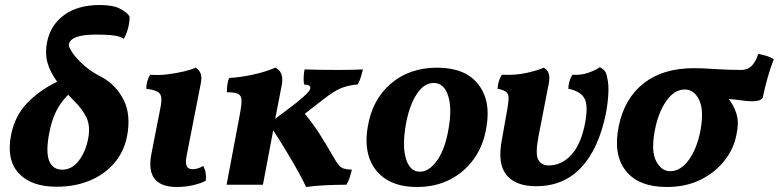

<svg xmlns="http://www.w3.org/2000/svg" viewBox="-20 -737 3107 766"><path d="M206 8Q105 8 55 -45.5Q5 -99 24 -198Q39 -274 87.5 -325Q136 -376 208 -411Q179 -451 169 -488.5Q159 -526 168 -570Q182 -638 236.5 -677.5Q291 -717 378 -717Q431 -717 459.5 -702Q488 -687 497 -671Q497 -625 474 -582Q460 -592 433.5 -595.5Q407 -599 363 -599Q263 -599 255 -561Q253 -550 269 -526.5Q285 -503 315.5 -476Q346 -449 387 -429Q444 -397 473.5 -338Q503 -279 487 -194Q475 -132 436 -86.5Q397 -41 338 -16.5Q279 8 206 8ZM176 -204Q162 -129 176.5 -94.5Q191 -60 228 -60Q267 -60 294.5 -96Q322 -132 332 -185Q341 -233 325.5 -267Q310 -301 273 -337Q262 -348 252 -359Q220 -327 202.5 -290Q185 -253 176 -204Z M684 9Q623 9 597 -23.5Q571 -56 584 -123L621 -312Q628 -347 618.5 -362Q609 -377 563 -383Q564 -398 567.5 -412Q571 -426 579 -439Q612 -436 648.5 -440.5Q685 -445 715.5 -452.5Q746 -460 760 -467Q773 -460 779.5 -446Q786 -432 782 -409L725 -118Q719 -88 724.5 -75Q730 -62 748 -62Q770 -62 791 -75Q805 -49 801 -16Q783 -6 751.5 1.5Q720 9 684 9Z M884 0 936 -276Q944 -317 943.5 -336.5Q943 -356 930 -362.5Q917 -369 885 -369Q885 -383 887 -398.5Q889 -414 894 -426Q938 -428 990 -439.5Q1042 -451 1078 -467Q1112 -452 1105 -402L1078 -263L1156 -322Q1189 -348 1202.5 -362Q1216 -376 1218 -384Q1221 -399 1193 -400Q1191 -415 1191.5 -429.5Q1192 -444 1195 -460Q1220 -459 1259 -458.5Q1298 -458 1334 -458Q1356 -458 1380.5 -458.5Q1405 -459 1428 -460Q1424 -444 1419.5 -429Q1415 -414 1407 -400Q1369 -397 1340 -385Q1311 -373 1268 -339L1196 -283Q1226 -247 1253 -205.5Q1280 -164 1309 -113Q1322 -90 1331 -79Q1340 -68 1351.5 -64.5Q1363 -61 1384 -60Q1380 -44 1375 -28.5Q1370 -13 1362 0Q1325 0 1280 2Q1235 4 1201 9Q1190 -16 1168.5 -54.5Q1147 -93 1121 -136Q1095 -179 1070 -217L1029 0Z M1644 9Q1568 9 1520 -22Q1472 -53 1453.5 -106.5Q1435 -160 1447 -230Q1465 -340 1539.5 -403.5Q1614 -467 1724 -467Q1835 -467 1887 -402Q1939 -337 1921 -232Q1910 -159 1872 -105Q1834 -51 1776 -21Q1718 9 1644 9ZM1655 -52Q1693 -52 1725 -98.5Q1757 -145 1770 -226Q1784 -306 1767.5 -356Q1751 -406 1710 -406Q1671 -406 1641.5 -360Q1612 -314 1599 -239Q1584 -153 1600 -102.5Q1616 -52 1655 -52Z M2119 6Q2038 6 2001 -38.5Q1964 -83 1982 -178L2004 -302Q2009 -331 2009 -346.5Q2009 -362 1999.5 -370Q1990 -378 1965 -383Q1966 -398 1970 -412Q1974 -426 1982 -439Q2037 -436 2082.5 -446.5Q2128 -457 2149 -467Q2163 -460 2168.5 -445.5Q2174 -431 2170 -407L2128 -191Q2115 -122 2127.5 -99.5Q2140 -77 2169 -77Q2221 -77 2260 -120Q2299 -163 2315 -250Q2327 -317 2311.5 -345Q2296 -373 2247 -383Q2248 -398 2252 -412.5Q2256 -427 2264 -439Q2297 -436 2328 -447Q2359 -458 2373 -469Q2385 -463 2392.5 -454Q2400 -445 2403 -424Q2409 -401 2407 -363Q2405 -325 2397 -283Q2368 -142 2298 -68Q2228 6 2119 6Z M2640 9Q2527 9 2476 -56.5Q2425 -122 2449 -236Q2472 -345 2548.5 -405Q2625 -465 2748 -465Q2783 -465 2833 -461.5Q2883 -458 2937 -458Q2964 -458 2980.5 -476Q2997 -494 3005 -522Q3021 -519 3038 -514Q3055 -509 3067 -501Q3040 -430 3023 -347Q3016 -338 3005 -335.5Q2994 -333 2982 -333Q2959 -333 2938 -336.5Q2917 -340 2887 -342Q2907 -318 2918 -283.5Q2929 -249 2918 -199Q2907 -142 2869.5 -95Q2832 -48 2774 -19.5Q2716 9 2640 9ZM2654 -54Q2695 -54 2728 -99Q2761 -144 2775 -219Q2789 -298 2769 -339Q2749 -380 2712 -380Q2670 -380 2637.5 -333Q2605 -286 2592 -214Q2577 -133 2598 -93.5Q2619 -54 2654 -54Z"/></svg>

Font: Vollkorn
Style: Bold Italic
Weight: 700
Italic angle: -11°
Designer: Friedrich Althausen
Foundry: Friedrich Althausen
Version: Version 5.000; ttfautohint (v1.8.3)